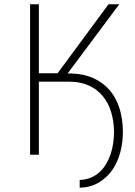

<svg xmlns="http://www.w3.org/2000/svg" viewBox="-20 -731 640 907"><path d="M299.3 -383.8 543.5 -710.9H492.7L252 -384.8H163.6V-710.9H122.1V0H163.6V-345.2H307.1Q359.9 -345.2 399.4 -327.1Q439 -309.1 465.3 -277.3Q491.7 -245.6 504.9 -202.1Q518.1 -158.7 518.6 -107.4Q518.6 -80.6 514.6 -54Q510.7 -27.3 502.4 -2.4Q493.7 22.9 480.5 44.9Q467.3 66.9 449.2 83Q431.2 99.1 408 108.6Q384.8 118.2 356.4 119.1V155.8Q408.2 154.3 446.5 131.3Q484.9 108.4 510.7 71.8Q535.6 35.6 548.1 -11Q560.5 -57.6 560.5 -107.4Q560.5 -166 545.4 -216.1Q530.3 -266.1 500.5 -302.2Q469.7 -338.9 424.8 -360.1Q379.9 -381.3 320.3 -383.8Z"/></svg>

Font: Roboto Mono ExtraLight
Style: Regular
Weight: 250
Monospace: yes
Designer: Google
Version: Version 3.000